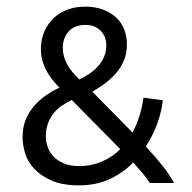

<svg xmlns="http://www.w3.org/2000/svg" viewBox="-20 -549 579 578"><path d="M48 -136Q48 -165 57 -187.5Q66 -210 81.5 -228.5Q97 -247 117 -261Q137 -275 159 -285Q103 -341 103 -400Q103 -430 113.5 -454Q124 -478 141.5 -494.5Q159 -511 183 -520Q207 -529 237 -529Q267 -529 290.5 -520Q314 -511 330 -496Q346 -481 354 -460Q362 -439 362 -416Q362 -389 353.5 -368Q345 -347 330.5 -330Q316 -313 297.5 -299Q279 -285 258 -273L379 -150Q404 -197 412 -255L470 -247Q467 -216 454.5 -180Q442 -144 419 -108Q446 -79 468 -51.5Q490 -24 504 2H431Q422 -13 408.5 -28.5Q395 -44 381 -60Q351 -29 310.5 -10Q270 9 217 9Q169 9 136.5 -5Q104 -19 84 -40Q64 -61 56 -86.5Q48 -112 48 -136ZM118 -137Q118 -124 123 -108Q128 -92 140 -79Q152 -66 171 -57.5Q190 -49 219 -49Q255 -49 286.5 -62.5Q318 -76 342 -100L196 -248Q182 -241 168 -232Q154 -223 143 -210Q132 -197 125 -179Q118 -161 118 -137ZM300 -413Q300 -439 283 -456.5Q266 -474 237 -474Q204 -474 186.5 -454Q169 -434 169 -405Q169 -356 219 -310Q236 -318 250.5 -328Q265 -338 276 -350.5Q287 -363 293.5 -378.5Q300 -394 300 -413Z"/></svg>

Font: Ekushey Sumon
Style: Regular
Weight: 400
Designer: Al Mamun Sumon
Foundry: Al Mamun Sumon
Version: Version 1.0